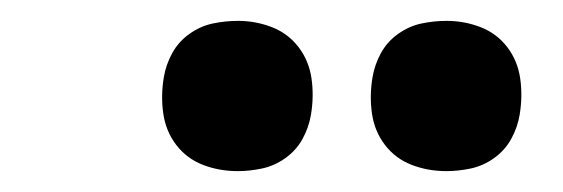

<svg xmlns="http://www.w3.org/2000/svg" viewBox="-20 -772 540 184"><path d="M408 -608Q390 -608 374.5 -614Q359 -620 349 -633Q339 -646 336.5 -663Q334 -680 337 -698Q339 -710 345 -721Q351 -732 361.5 -739.5Q372 -747 384 -749.5Q396 -752 408 -752Q425 -752 440.5 -746Q456 -740 466 -727Q476 -714 478.5 -697Q481 -680 478 -662Q476 -650 470 -639Q464 -628 453.5 -620.5Q443 -613 431 -610.5Q419 -608 408 -608ZM208 -608Q190 -608 174.5 -614Q159 -620 149 -633Q139 -646 136.5 -663Q134 -680 137 -698Q139 -710 145 -721Q151 -732 161.5 -739.5Q172 -747 184 -749.5Q196 -752 208 -752Q225 -752 240.5 -746Q256 -740 266 -727Q276 -714 278.5 -697Q281 -680 278 -662Q276 -650 270 -639Q264 -628 253.5 -620.5Q243 -613 231 -610.5Q219 -608 208 -608Z"/></svg>

Font: iosevka_custom_sans_ss08
Style: Bold Italic
Weight: 700
Italic angle: -10°
Designer: Belleve Invis
Foundry: Belleve Invis
Version: Version 10.3.0; ttfautohint (v1.8.3)